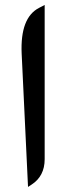

<svg xmlns="http://www.w3.org/2000/svg" viewBox="-20 -738 262 766"><path d="M135.7 -706.5 158.2 -718.3V-103Q158.2 -35.2 106 -1.5L91.8 7.8L66.4 -524.4Q60.1 -667.5 135.7 -706.5Z"/></svg>

Font: Gandom
Style: Bold
Weight: 700
Foundry: DejaVu fonts team - Redesigned by Saber Rastikerdar - Based on Samim Font
Version: Version 0.3